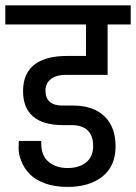

<svg xmlns="http://www.w3.org/2000/svg" viewBox="-32 -701 519 733"><path d="M218.9 -415.3Q184.6 -415.3 163.1 -399.7Q141.6 -384 141.6 -355.3Q141.6 -326.7 158.1 -312.3Q174.6 -298 205.5 -298H247.2Q323.6 -298 366.4 -257.4Q409.2 -216.8 409.2 -142.1Q409.2 -67.3 359.5 -27.4Q309.7 12.6 225.9 12.6Q178.1 12.6 141.2 -0.4Q104.3 -13.5 82.5 -35.4Q60.8 -57.3 50 -84.3Q39.1 -111.2 39.1 -133.1Q39.1 -155.1 40 -162.9H125.5V-152.9Q125.5 -106.4 153.8 -83Q182 -59.5 226.1 -59.5Q270.2 -59.5 296.9 -81.2Q323.6 -103 323.6 -143.4Q323.6 -183.8 302.3 -203.5Q281.1 -223.3 242 -223.3H208.9Q132.9 -223.3 94.5 -256.1Q56 -288.9 56 -353.2Q56 -389.2 68.4 -415.5Q80.8 -441.8 103.6 -457.4Q126.4 -473.1 156.2 -480.2Q185.9 -487.4 223.3 -487.4H296.3V-607.7H-11.7V-680.7H467V-607.7H378.8V-415.3Z"/></svg>

Font: Puralecka Narrow
Style: Regular
Weight: 400
Designer: Hector Gatti, Marcela Romero, Pablo Cosgaya and Nicolas Silva
Version: Version 1.004;PS 001.004;hotconv 1.0.70;makeotf.lib2.5.58329